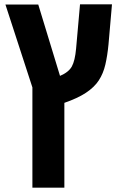

<svg xmlns="http://www.w3.org/2000/svg" viewBox="-20 -623 543 883"><path d="M129 240V-221L5 -602H156L256 -274Q296 -291 310.5 -317.5Q325 -344 330 -400L348 -603H495L479 -419Q474 -367 464.5 -326Q455 -285 434.5 -253.5Q414 -222 375.5 -196.5Q337 -171 276 -150V240Z"/></svg>

Font: Noto Sans Hebrew SemiCondensed
Style: Bold
Weight: 700
Width: 4
Designer: Monotype Design Team
Foundry: Monotype Imaging Inc.
Version: Version 2.004; ttfautohint (v1.8.4.7-5d5b)